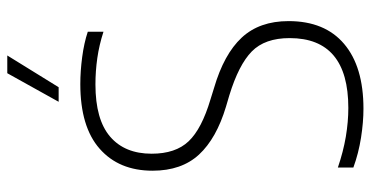

<svg xmlns="http://www.w3.org/2000/svg" viewBox="-260 -724 994 514"><g transform="rotate(-90 237.0 -467.0)"><path d="M203 9Q167 9 125.5 2.5Q84 -4 45.5 -18V-59.5Q88 -45 128 -38.2Q168 -31.5 205 -31.5Q392 -31.5 392 -188.5Q392 -255 356.2 -290Q320.5 -325 239 -350L208.5 -359Q123.5 -384.5 80.2 -431.2Q37 -478 37 -555.5Q37 -645.5 95.8 -697.2Q154.5 -749 269 -749Q303.5 -749 341.2 -744Q379 -739 409 -729V-687Q373.5 -698.5 338.5 -703.5Q303.5 -708.5 268 -708.5Q174 -708.5 128.2 -669.2Q82.5 -630 82.5 -558Q82.5 -494 115.8 -459Q149 -424 228 -400.5L258.5 -391Q349 -364.5 393.2 -317Q437.5 -269.5 437.5 -191.5Q437.5 -94.5 376.5 -42.8Q315.5 9 203 9ZM221.5 -807 298 -944.5H345.5L260.5 -807Z"/></g></svg>

Font: Encode Sans Semi Condensed ExtraLight
Style: Regular
Weight: 200
Width: 4
Designer: Multiple Designers
Foundry: Impallari Type
Version: Version 3.000; ttfautohint (v1.8.3) -l 8 -r 50 -G 200 -x 14 